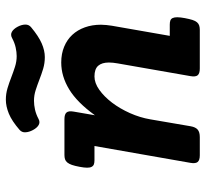

<svg xmlns="http://www.w3.org/2000/svg" viewBox="-43 -643 686 640"><g transform="rotate(-90 300.0 -323.0)"><path d="M133.3 -351.1H85.9Q77.6 -351.1 72.3 -353Q66.9 -355 64 -360.4Q61 -365.7 61 -375.5Q61 -385.3 64 -400.9Q66.9 -416.5 70.3 -426.3Q73.7 -436 78.4 -441.7Q83 -447.3 89.1 -449.2Q95.2 -451.2 103.5 -451.2H222.7Q239.3 -451.2 245.1 -444.1Q251 -437 248 -420.4L235.8 -349.6Q278.8 -409.2 322.3 -435.5Q365.7 -461.9 411.6 -461.9Q440.9 -461.9 464.4 -452.1Q487.8 -442.4 503.9 -425Q520 -407.7 528.8 -383.3Q537.6 -358.9 537.6 -329.6Q537.6 -320.8 536.6 -311.5Q535.6 -302.2 534.2 -293L500.5 -100.1H538.1Q546.4 -100.1 551.8 -98.1Q557.1 -96.2 559.8 -90.6Q562.5 -85 562.5 -75.2Q562.5 -65.4 559.6 -49.8Q556.6 -34.2 553.5 -24.4Q550.3 -14.6 545.7 -9.3Q541 -3.9 534.9 -2Q528.8 0 520.5 0H391.6Q375 0 369.1 -7.1Q363.3 -14.2 366.2 -30.8L408.7 -273.9Q411.6 -290 411.6 -303.2Q411.6 -326.2 400.9 -338.6Q390.1 -351.1 365.2 -351.1Q343.3 -351.1 320.6 -335Q297.9 -318.8 277.8 -292.5Q257.8 -266.1 242.9 -232.7Q228 -199.2 222.2 -165L199.2 -30.8Q196.3 -14.2 188 -7.1Q179.7 0 163.1 0H102.5Q85.9 0 80.1 -7.1Q74.2 -14.2 77.1 -30.8ZM433.1 -610.4Q446.3 -610.4 461.7 -613.8Q477.1 -617.2 492.7 -625.5Q503.9 -631.8 513.7 -626.5Q523.4 -621.1 530.8 -607.4Q537.6 -594.7 538.1 -582.3Q538.6 -569.8 528.8 -562Q499.5 -537.6 475.6 -527.1Q451.7 -516.6 429.7 -516.6Q409.2 -516.6 390.6 -522.2Q372.1 -527.8 354.5 -534.7Q336.9 -541.5 319.6 -547.1Q302.2 -552.7 284.2 -552.7Q270 -552.7 254.6 -549.3Q239.3 -545.9 223.6 -537.6Q212.9 -531.7 203.4 -537.1Q193.8 -542.5 186.5 -556.2Q179.7 -568.8 179 -581.1Q178.2 -593.3 187.5 -601.1Q216.8 -626.5 241.2 -636.5Q265.6 -646.5 287.6 -646.5Q307.6 -646.5 326.2 -640.9Q344.7 -635.3 362.3 -628.4Q379.9 -621.6 397.5 -616Q415 -610.4 433.1 -610.4Z"/></g></svg>

Font: Courier Prime
Style: Bold Italic
Weight: 700
Monospace: yes
Designer: Alan Dague-Greene
Foundry: Quote-Unquote Apps
Version: Version 1.202